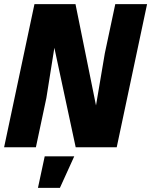

<svg xmlns="http://www.w3.org/2000/svg" viewBox="-28 -718 737 936"><path d="M-8 0 140 -698H340L440 -204L483 -458L534 -698H689L541 0H341L237 -485L198 -240L147 0ZM157 198 190 44H334L264 198Z"/></svg>

Font: Azeret Mono Thin
Style: Bold Italic
Weight: 700
Italic angle: -12°
Version: Version 1.002